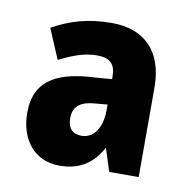

<svg xmlns="http://www.w3.org/2000/svg" viewBox="-52 -773 457 462"><g transform="rotate(10 177.0 -542.0)"><path d="M187 -722C128 -722 86 -709 42 -685L73 -612C106 -628 133 -639 165 -639C196 -639 210 -626 210 -596V-589L172 -586C82 -582 23 -557 23 -474C23 -410 59 -362 121 -362C172 -362 203 -385 224 -424L242 -368H314V-587C314 -675 266 -722 187 -722ZM178 -524 210 -527V-513C210 -472 192 -442 161 -442C139 -442 127 -455 127 -479C127 -505 141 -521 178 -524Z"/></g></svg>

Font: Noto Sans Georgian Condensed ExtraBold
Style: Regular
Weight: 800
Width: 3
Designer: Monotype Design Team, Akaki Razmadze
Foundry: Google LLC
Version: Version 2.005